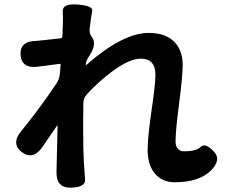

<svg xmlns="http://www.w3.org/2000/svg" viewBox="-20 -820 1040 887"><path d="M308 47Q239 49 241 -27L246 -238Q246 -243 243 -239L176 -141Q133 -79 81 -117Q30 -156 78 -214Q161 -316 240 -433Q255 -455 257 -482L260 -521Q260 -526 255 -525L156 -512Q80 -502 75 -566Q71 -630 147 -631Q152 -631 187 -635L260 -643Q268 -644 268 -652L270 -698Q272 -733 270 -768Q268 -805 340 -799Q411 -793 406 -769.5Q401 -746 394 -686Q392 -665 405 -648Q429 -617 392 -561Q378 -540 376 -523Q376 -518 380 -521Q548 -668 667 -668Q745 -668 786 -626Q824 -586 824 -520Q824 -468 807.5 -342.5Q791 -217 791 -166Q791 -146 801 -133.5Q811 -121 829 -121Q887 -121 907.5 -141.5Q928 -162 967 -121Q1006 -81 951 -29Q896 22 787 22Q730 22 696 -17.5Q662 -57 662 -129Q662 -185 681 -316Q698 -431 698 -475Q698 -549 630 -549Q579 -549 501 -492Q436 -444 381 -384Q366 -367 365 -344V-323Q364 -286 364 -249Q364 -120 368 -63Q370 -26 373 9Q376 45 308 47Z"/></svg>

Font: Resource Han Rounded KR
Style: Bold
Weight: 700
Designer: Cyano Hao (round all glyphs); Ryoko NISHIZUKA 西塚涼子 (kana, bopomofo & ideographs); Paul D. Hunt (Latin, Greek & Cyrillic)
Foundry: Cyano Hao
Version: 0.990